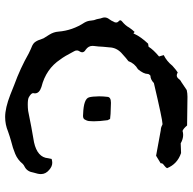

<svg xmlns="http://www.w3.org/2000/svg" viewBox="-21 -727 764 762"><g transform="rotate(90 361.0 -346.0)"><path d="M444.3 15.6Q408.7 15.6 356 -4.9L316.9 -20.5Q251 -44.4 191.9 -78.1Q183.6 -82.5 174.3 -86.4Q159.7 -91.3 150.4 -99.1Q141.1 -109.4 137.2 -123.5Q134.8 -130.9 131.8 -137.2L117.7 -159.7Q106.9 -176.8 105.5 -195.8Q101.1 -251.5 69.3 -299.8Q62.5 -312 61.8 -324.7Q61 -337.4 56.2 -348.1Q54.7 -353 54.2 -357.7Q53.7 -362.3 51.5 -367.9Q49.3 -373.5 49.3 -379.4Q49.3 -388.7 55.9 -397.2Q62.5 -405.8 66.4 -415.5Q69.3 -419.4 69.3 -424.3Q69.3 -430.7 64.9 -434.3Q60.5 -438 60.5 -441.4Q60.5 -444.8 65.4 -448.7Q81.1 -461.4 89.4 -476.6Q97.2 -488.3 106.9 -498.5Q110.4 -494.1 112.3 -494.1Q114.3 -494.1 114.7 -498Q126.5 -523.4 153.3 -551.8L165.5 -553.7Q176.8 -572.3 204.1 -595.2L198.7 -613.8Q222.7 -625.5 241.2 -648.4Q256.8 -662.6 267.6 -669.4Q273.9 -665.5 279.3 -665.5Q287.1 -665.5 293.5 -673.8Q298.3 -680.7 306.6 -684.1Q306.6 -685.1 307.6 -685.1Q322.8 -694.8 337.4 -705.1Q350.1 -708 364.3 -708L478 -706.5Q490.2 -691.9 499.5 -688.5Q507.3 -690.9 515.6 -690.9Q531.7 -690.9 548.8 -681.2L587.4 -682.6Q630.9 -668 647.5 -627Q644 -621.1 639.2 -617.7Q634.3 -614.3 631.1 -611.1Q627.9 -607.9 627.9 -604V-601.6L598.1 -583.5L496.6 -602.1Q486.3 -602.1 475.1 -608.4L471.7 -608.9Q455.1 -608.9 309.6 -574.7Q295.4 -561 280.3 -561Q273.4 -555.2 273.4 -549.8Q273.4 -534.2 254.9 -511.7Q231.4 -498 222.7 -473.6Q214.8 -468.3 189.5 -445.3Q168.9 -425.3 168 -398.4Q166.5 -385.7 165.5 -372.1Q165 -355.5 162.6 -337.9L162.1 -331.1Q162.1 -314.9 177.2 -304.2Q187.5 -298.3 187.5 -290Q187.5 -285.2 183.8 -279.8Q180.2 -274.4 180.2 -270Q180.2 -262.7 183.6 -257.8Q203.6 -219.2 215.8 -203.6Q253.4 -146.5 325.2 -128.4Q350.6 -120.1 350.6 -102.5L349.6 -95.2Q349.6 -87.9 365.7 -78.6Q373 -74.2 395 -74.2Q407.7 -74.2 419.9 -75.7Q483.9 -88.9 544.9 -99.1Q604.5 -112.3 607.9 -154.8Q609.9 -161.6 610.8 -168.9Q619.1 -171.4 626 -171.4Q640.6 -171.4 654.3 -159.2Q670.9 -145.5 670.9 -126.5Q670.9 -115.2 665 -97.2Q661.1 -71.8 642.1 -62Q634.8 -58.6 630.4 -54.2Q614.3 -34.2 590.8 -24.4Q567.4 -14.6 541 -8.3Q521.5 -2.9 502.4 3.9Q474.6 15.6 444.3 15.6ZM457 -391.1Q461.4 -358.4 461.4 -335.9Q461.4 -324.7 460.4 -316.4Q460 -310.1 454.1 -299.8Q450.2 -293.5 439.9 -293.5Q436.5 -293.5 432.6 -293.9Q371.6 -295.9 366.2 -317.9Q362.8 -329.6 362.3 -357.4L362.8 -373.5L364.3 -389.6Q364.7 -404.3 387.7 -404.3H388.7Q396 -403.8 432.1 -402.8L452.1 -400.9Q457 -391.6 457 -391.1Z"/></g></svg>

Font: Kurland
Style: Regular
Weight: 400
Designer: GGBot
Version: 0.22